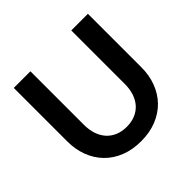

<svg xmlns="http://www.w3.org/2000/svg" viewBox="-178 -907 1098 1098"><g transform="rotate(-45 371.0 -357.5)"><path d="M371.5 -108.5Q410.5 -108.5 441.2 -121.5Q472 -134.5 493 -158Q514 -181.5 525.2 -215Q536.5 -248.5 536.5 -290V-723H671V-290Q671 -225.5 650.2 -170.8Q629.5 -116 590.8 -76.2Q552 -36.5 496.5 -14.2Q441 8 371.5 8Q301.5 8 246 -14.2Q190.5 -36.5 151.8 -76.2Q113 -116 92.2 -170.8Q71.5 -225.5 71.5 -290V-723H206V-290.5Q206 -249 217.2 -215.5Q228.5 -182 249.8 -158.2Q271 -134.5 301.8 -121.5Q332.5 -108.5 371.5 -108.5Z"/></g></svg>

Font: Lato 2
Style: Bold
Weight: 700
Designer: Lukasz Dziedzic with Adam Twardoch and Botio Nikoltchev
Foundry: tyPoland Lukasz Dziedzic
Version: Version 2.015; 2015-08-06; http://www.latofonts.com/